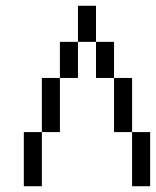

<svg xmlns="http://www.w3.org/2000/svg" viewBox="-20 -645 540 665"><path d="M312.5 -500H250V-625H312.5ZM62.5 -187.5H125V0H62.5ZM125 -375H187.5V-187.5H125ZM187.5 -500H250V-375H187.5ZM312.5 -500H375V-375H312.5ZM375 -375H437.5V-187.5H375ZM437.5 -187.5H500V0H437.5Z"/></svg>

Font: 寒蝉点阵体 16px
Style: Regular
Weight: 400
Designer: Designed by Warren2060
Foundry: ChillType
Version: Version 1.000